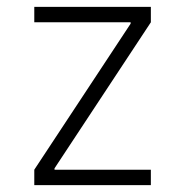

<svg xmlns="http://www.w3.org/2000/svg" viewBox="-20 -540 540 560"><path d="M80 0V-45L361 -471V-475H80V-520H420V-475L139 -49V-45H420V0Z"/></svg>

Font: M PLUS Code Latin Light
Style: Regular
Weight: 300
Designer: Coji Morishita
Foundry: UNDERFOREST DESIGN
Version: Version 1.002; ttfautohint (v1.8.3)